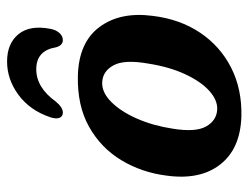

<svg xmlns="http://www.w3.org/2000/svg" viewBox="-102 -606 719 556"><g transform="rotate(-90 258.0 -328.5)"><path d="M316 -463Q412.5 -460.5 457.2 -400.5Q502 -340.5 489.5 -246Q480 -167.5 440.8 -109Q401.5 -50.5 339.2 -19Q277 12.5 198 10.5Q104.5 7.5 59 -51Q13.5 -109.5 27 -206.5Q36 -278 71.5 -337Q107 -396 168.2 -430.5Q229.5 -465 316 -463ZM219 -59.5Q246 -58.5 272.8 -82.8Q299.5 -107 320.8 -152.8Q342 -198.5 351.5 -260Q363.5 -328 346.5 -359.5Q329.5 -391 297.5 -392.5Q268 -394 240.2 -366.2Q212.5 -338.5 192 -291.8Q171.5 -245 163 -189Q152 -122.5 169.2 -91.8Q186.5 -61 219 -59.5ZM335 -583.5Q282 -583.5 241 -526.5Q224.5 -506.5 209.5 -506.5Q198 -506.5 194.2 -516.5Q190.5 -526.5 196 -543Q216 -602 260.8 -635Q305.5 -668 357.5 -668Q409.5 -668 436.5 -635Q463.5 -602 452 -542.5Q449 -526.5 440 -516.5Q431 -506.5 419.5 -506.5Q404 -506.5 398.5 -526.5Q389 -583.5 335 -583.5Z"/></g></svg>

Font: Fraunces 72pt SuperSoft SemiBold
Style: Italic
Weight: 600
Italic angle: -16°
Version: Version 1.000;[b76b70a41]